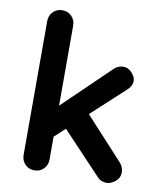

<svg xmlns="http://www.w3.org/2000/svg" viewBox="-83 -807 735 874"><g transform="rotate(10 284.5 -370.0)"><path d="M135 0Q109 0 92 -17.5Q75 -35 75 -61V-679Q75 -705 92 -722.5Q109 -740 135 -740Q161 -740 178 -722.5Q195 -705 195 -679V-61Q195 -35 178 -17.5Q161 0 135 0ZM453 -535Q476 -535 493 -516Q510 -497 510 -479Q510 -455 486 -434L185 -157L180 -295L409 -516Q428 -535 453 -535ZM468 -1Q442 -1 424 -21L239 -217L330 -301L510 -105Q529 -85 529 -60Q529 -34 508.5 -17.5Q488 -1 468 -1Z"/></g></svg>

Font: Quicksand Variable Light
Style: Regular
Weight: 300
Designer: Andrew Paglinawan
Foundry: Andrew Paglinawan
Version: Version 3.004